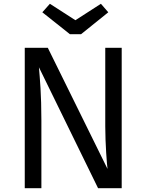

<svg xmlns="http://www.w3.org/2000/svg" viewBox="-20 -996 775 1016"><path d="M514 -976 379 -889 244 -976 204 -931 350 -815H409L553 -931ZM624 -743H537V-327C537 -235 546 -122 549 -102L233 -743H111V0H199V-359C199 -496 191 -581 186 -640L499 0H624Z"/></svg>

Font: Glow Sans SC Normal Book
Style: Regular
Weight: 500
Designer: Ryoko NISHIZUKA (kana, bopomofo & ideographs); Paul D. Hunt (Latin, Greek & Cyrillic); Sandoll Communications, Soo-young
Version: Version 0.93